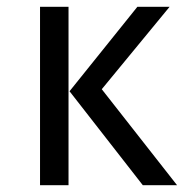

<svg xmlns="http://www.w3.org/2000/svg" viewBox="-20 -546 544 566"><path d="M280 -283 502 0H401L185 -277L385 -526H480ZM182 0H98V-526H182Z"/></svg>

Font: FiraSans
Style: Regular
Weight: 350
Designer: Carrois Corporate & Edenspiekermann AG
Foundry: Carrois Corporate GbR & Edenspiekermann AG
Version: Version 3.106;PS 003.106;hotconv 1.0.70;makeotf.lib2.5.58329